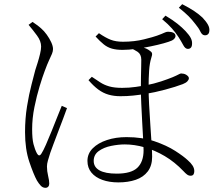

<svg xmlns="http://www.w3.org/2000/svg" viewBox="-20 -844 1040 920"><path d="M835 -667Q822 -687 804 -707.5Q786 -728 757 -752L773 -769Q808 -748 830.5 -730Q853 -712 869 -695Q887 -676 894.5 -661Q902 -646 900 -630Q899 -619 893 -614Q887 -609 878 -610Q867 -611 858 -628Q849 -645 835 -667ZM916 -729Q900 -750 883 -767Q866 -784 837 -807L853 -824Q888 -806 910.5 -791Q933 -776 950 -760Q968 -741 976.5 -725.5Q985 -710 983 -695Q982 -684 975.5 -679Q969 -674 960 -675Q948 -676 940 -693Q932 -710 916 -729ZM454 -685Q486 -663 510.5 -653.5Q535 -644 569 -644Q624 -644 670 -655.5Q716 -667 732 -673Q757 -682 767 -687Q777 -692 785 -692Q801 -692 811 -687Q821 -682 821 -671Q821 -666 816.5 -660Q812 -654 804 -650Q791 -644 764 -636.5Q737 -629 703 -622Q669 -615 633 -610Q597 -605 567 -605Q538 -605 516.5 -611Q495 -617 477 -631.5Q459 -646 438 -669ZM420 -476Q441 -462 460 -449.5Q479 -437 503.5 -430Q528 -423 565 -423Q599 -423 630 -427.5Q661 -432 678 -435Q719 -443 752 -454Q785 -465 807 -474Q828 -483 836 -487.5Q844 -492 848 -492Q854 -492 860.5 -490.5Q867 -489 872.5 -485.5Q878 -482 881.5 -478Q885 -474 885 -469Q885 -462 878 -454.5Q871 -447 856 -441Q822 -428 771.5 -414.5Q721 -401 677 -394Q646 -389 617.5 -386Q589 -383 557 -383Q526 -383 500 -390.5Q474 -398 451 -415Q428 -432 404 -460ZM606 -612 635 -625Q650 -622 661 -618.5Q672 -615 681 -611Q690 -607 699 -600Q707 -595 708.5 -588Q710 -581 705 -567Q697 -542 694.5 -505.5Q692 -469 692 -422Q692 -390 694.5 -342Q697 -294 700.5 -244Q704 -194 706.5 -153Q709 -112 709 -93Q709 -50 688 -22.5Q667 5 630.5 17.5Q594 30 547 30Q504 30 470.5 18Q437 6 418 -17Q399 -40 399 -73Q399 -108 424.5 -133.5Q450 -159 492.5 -173Q535 -187 586 -187Q662 -187 720.5 -167Q779 -147 819.5 -121Q860 -95 880 -76Q894 -64 902.5 -51Q911 -38 911 -24Q911 -14 907 -8Q903 -2 893 -2Q884 -2 876 -8Q868 -14 859 -24Q817 -68 769.5 -96Q722 -124 673 -138Q624 -152 578 -152Q548 -152 513 -145Q478 -138 453.5 -120.5Q429 -103 429 -73Q429 -43 457 -27.5Q485 -12 539 -12Q609 -12 638.5 -40.5Q668 -69 668 -124Q668 -139 666 -175Q664 -211 661.5 -256Q659 -301 657 -345.5Q655 -390 655 -423Q655 -449 655.5 -475Q656 -501 656.5 -523Q657 -545 657 -558Q657 -584 639 -596Q621 -608 606 -612ZM117 -725 136 -739Q146 -732 156.5 -724.5Q167 -717 177 -708Q191 -696 204 -678Q217 -660 225.5 -641.5Q234 -623 234 -609Q234 -598 229 -586Q224 -574 215 -555Q206 -536 194 -503Q184 -477 170 -431Q156 -385 145 -331Q134 -277 134 -225Q134 -179 140.5 -153.5Q147 -128 157 -109Q162 -100 167.5 -99.5Q173 -99 179 -109Q187 -121 200 -150.5Q213 -180 227.5 -216Q242 -252 255 -285Q268 -318 276 -337L301 -326Q294 -306 282.5 -275.5Q271 -245 258.5 -212.5Q246 -180 236 -153Q226 -126 221 -112Q214 -90 209.5 -74.5Q205 -59 205 -46Q205 -24 210.5 -1.5Q216 21 216 36Q216 45 211 50.5Q206 56 198 56Q185 56 175.5 46Q166 36 157 21Q141 -8 120.5 -68.5Q100 -129 100 -211Q100 -276 109.5 -334.5Q119 -393 131 -438.5Q143 -484 149 -508Q154 -523 160.5 -544Q167 -565 172 -586Q177 -607 177 -621Q177 -647 157.5 -673.5Q138 -700 117 -725Z"/></svg>

Font: Early Summer Mincho VF
Style: Regular
Weight: 250
Designer: GuiWonder
Version: Version 1.002